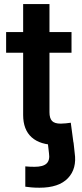

<svg xmlns="http://www.w3.org/2000/svg" viewBox="-20 -689 392 919"><path d="M101.1 204.6V107.4Q110.4 108.4 123 108.9Q135.7 109.4 145.5 109.4Q186.5 109.4 203.1 93.5Q219.7 77.6 214.4 43.9L208.5 -7.3H332L337.4 42.5Q348.6 118.2 305.2 163.8Q261.7 209.5 168.9 209.5Q147.9 209.5 130.6 208Q113.3 206.5 101.1 204.6ZM322.3 -535.6V-436.5H9.3V-535.6ZM90.8 -669.4H216.8V-151.9Q216.8 -123 229 -110.1Q241.2 -97.2 270.5 -97.2Q280.3 -97.2 294.9 -98.6Q309.6 -100.1 318.8 -101.6L332 -2.9Q314 1.5 292.5 3.2Q271 4.9 250.5 4.9Q172.4 4.9 131.6 -31.7Q90.8 -68.4 90.8 -138.7Z"/></svg>

Font: Inter 20pt SemiBold
Style: Regular
Weight: 600
Version: Version 4.001;git-66647c0bb